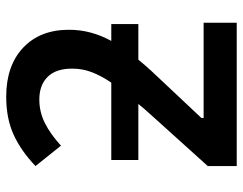

<svg xmlns="http://www.w3.org/2000/svg" viewBox="-100 -664 764 603"><g transform="rotate(-90 281.5 -362.0)"><path d="M62 0V-91L227 -274Q235 -283 242.5 -291.5Q250 -300 257 -309H81V-394H324Q345 -425 356.5 -454.5Q368 -484 368 -517Q368 -568 342 -594Q316 -620 271 -620Q232 -620 197 -602.5Q162 -585 126 -552L62 -632Q109 -677 160 -700.5Q211 -724 280 -724Q377 -724 433.5 -671Q490 -618 490 -527Q490 -491 481 -458Q472 -425 455 -394H508V-309H396Q380 -289 361.5 -269Q343 -249 323 -228L213 -111V-104H512V0Z"/></g></svg>

Font: Noto Sans Mono SemiCondensed SemiBold
Style: Regular
Weight: 600
Width: 4
Designer: Monotype Design Team
Foundry: Monotype Imaging Inc.
Version: Version 2.014; ttfautohint (v1.8.4.7-5d5b)